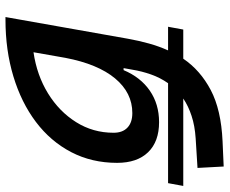

<svg xmlns="http://www.w3.org/2000/svg" viewBox="-126 -476 797 666"><g transform="rotate(-90 272.0 -143.5)"><path d="M-40.5 94.2 -30.8 41.5H315.9Q335 14.2 346.2 -17.6Q357.4 -49.3 362.8 -82.5L368.2 -112.8H361.3Q336.4 -53.7 289.8 -21.7Q243.2 10.3 180.7 10.3Q113.3 10.3 76.4 -27.8Q39.6 -65.9 39.6 -135.3Q39.6 -223.1 76.9 -294.7Q114.3 -366.2 181.6 -417Q249 -467.8 339.6 -495.1Q430.2 -522.5 536.1 -522.5H545.4L470.2 -98.1Q463.4 -60.1 453.6 -24.9Q443.8 10.3 429.7 41.5H511.7L502 94.2H400.9Q360.8 153.3 292.2 189.5Q223.6 225.6 114.7 230.5L26.9 234.4L22 143.6L124.5 137.2Q168.5 134.3 202.6 123Q236.8 111.8 262.7 94.2ZM423.3 -425.3Q343.3 -413.6 280.3 -374.8Q217.3 -335.9 180.7 -277.3Q144 -218.8 144 -147.5Q144 -116.2 161.9 -99.4Q179.7 -82.5 212.4 -82.5Q282.7 -82.5 332.5 -142.3Q382.3 -202.1 403.8 -314.5Z"/></g></svg>

Font: Cascadia Mono PL
Style: Italic
Weight: 400
Italic angle: -10°
Monospace: yes
Designer: Aaron Bell
Foundry: Saja Typeworks
Version: Version 2404.023; ttfautohint (v1.8.4)